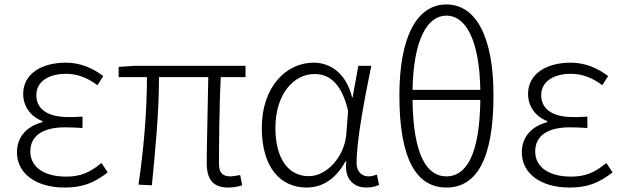

<svg xmlns="http://www.w3.org/2000/svg" viewBox="-20 -828 2789 861"><path d="M270 13C348 13 400 -6 463 -55L435 -97C381 -52 337 -36 277 -36C177 -36 116 -79 116 -149C116 -217 169 -257 271 -257C296 -257 319 -256 350 -254V-305C323 -303 307 -303 287 -303C185 -303 143 -345 143 -401C143 -466 203 -497 276 -497C328 -497 372 -479 417 -446L443 -487C395 -523 340 -547 275 -547C171 -547 84 -500 84 -407C84 -354 114 -307 170 -285V-280C111 -265 56 -223 56 -145C56 -50 141 13 270 13Z M1004 13C1030 13 1049 8 1066 3L1057 -43C1035 -39 1022 -37 1013 -37C978 -37 962 -54 962 -92C962 -155 963 -348 970 -482H1081V-533H587L512 -528V-482H639C639 -326 624 -154 601 0L661 3C676 -150 693 -322 693 -482H914C912 -352 907 -164 907 -98C907 -22 936 13 1004 13Z M1355 13C1427 13 1487 -27 1529 -104H1533C1523 -26 1565 13 1623 13C1649 13 1667 7 1680 1L1670 -45C1659 -41 1645 -37 1632 -37C1603 -37 1579 -59 1579 -95C1579 -201 1615 -385 1645 -533H1587L1561 -391H1559C1531 -505 1456 -547 1387 -547C1264 -547 1154 -440 1154 -254C1154 -78 1237 13 1355 13ZM1365 -38C1270 -38 1215 -121 1215 -254C1215 -410 1300 -496 1390 -496C1442 -496 1508 -472 1541 -331L1533 -226C1524 -124 1445 -38 1365 -38Z M2134 -380C2131 -130 2069 -37 1982 -37C1895 -37 1833 -130 1830 -380ZM1830 -425C1834 -650 1896 -758 1982 -758C2068 -758 2130 -650 2134 -425ZM1982 -808C1849 -808 1771 -662 1771 -400C1771 -111 1849 13 1982 13C2115 13 2193 -111 2193 -400C2193 -662 2115 -808 1982 -808Z M2534 13C2612 13 2664 -6 2727 -55L2699 -97C2645 -52 2601 -36 2541 -36C2441 -36 2380 -79 2380 -149C2380 -217 2433 -257 2535 -257C2560 -257 2583 -256 2614 -254V-305C2587 -303 2571 -303 2551 -303C2449 -303 2407 -345 2407 -401C2407 -466 2467 -497 2540 -497C2592 -497 2636 -479 2681 -446L2707 -487C2659 -523 2604 -547 2539 -547C2435 -547 2348 -500 2348 -407C2348 -354 2378 -307 2434 -285V-280C2375 -265 2320 -223 2320 -145C2320 -50 2405 13 2534 13Z"/></svg>

Font: Source Han Sans SC Light
Style: Regular
Weight: 300
Designer: Ryoko NISHIZUKA (kana & ideographs); Paul D. Hunt (Latin, Greek & Cyrillic); Wenlong ZHANG (bopomofo); Sandoll Communica
Foundry: Adobe Systems Incorporated
Version: Version 1.004;PS 1.004;hotconv 1.0.82;makeotf.lib2.5.63406